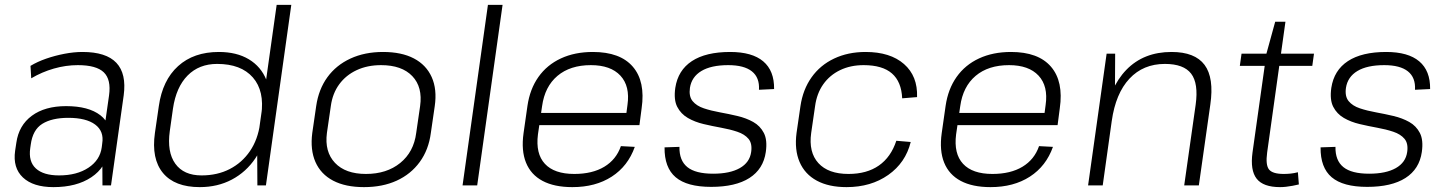

<svg xmlns="http://www.w3.org/2000/svg" viewBox="-20 -760 5912 787"><path d="M399 -173 427 -369Q436 -434 405.5 -463.5Q375 -493 299 -493Q250 -493 201 -479Q152 -465 108 -439L105 -490Q133 -507 169 -519.5Q205 -532 244 -539.5Q283 -547 318 -547Q415 -547 457 -502.5Q499 -458 487 -369L435 0H400ZM199 7Q116 7 74 -32.5Q32 -72 42 -142L47 -175Q57 -246 110.5 -285.5Q164 -325 251 -325Q343 -325 391.5 -287.5Q440 -250 430 -180L425 -145Q415 -74 354.5 -33.5Q294 7 199 7ZM222 -41Q295 -41 342.5 -72.5Q390 -104 397 -156L399 -172Q407 -222 370 -249.5Q333 -277 260 -277Q193 -277 153.5 -252.5Q114 -228 106 -167L104 -153Q96 -98 127 -69.5Q158 -41 222 -41Z M799 7Q696 7 648 -51Q600 -109 615 -215L631 -325Q646 -431 710 -489Q774 -547 877 -547Q950 -547 1000 -517Q1050 -487 1072 -432Q1094 -377 1083 -301L1075 -244Q1065 -168 1027 -111.5Q989 -55 930.5 -24Q872 7 799 7ZM806 -41Q871 -41 921.5 -67Q972 -93 1004.5 -140.5Q1037 -188 1046 -254L1051 -289Q1065 -387 1016.5 -442.5Q968 -498 870 -498Q796 -498 749 -450.5Q702 -403 689 -315L676 -223Q664 -137 698.5 -89Q733 -41 806 -41ZM1034 -172 1114 -740H1174L1070 0H1035Z M1472 7Q1396 7 1345.5 -19.5Q1295 -46 1273 -96Q1251 -146 1260 -215L1276 -325Q1286 -394 1322 -443.5Q1358 -493 1416.5 -520Q1475 -547 1550 -547Q1626 -547 1676.5 -520.5Q1727 -494 1749.5 -444Q1772 -394 1762 -325L1746 -215Q1737 -146 1700.5 -96Q1664 -46 1606 -19.5Q1548 7 1472 7ZM1480 -47Q1565 -47 1620.5 -92Q1676 -137 1686 -215L1702 -325Q1713 -403 1670 -448Q1627 -493 1542 -493Q1486 -493 1442 -472.5Q1398 -452 1370.5 -414.5Q1343 -377 1336 -325L1320 -215Q1310 -138 1353 -92.5Q1396 -47 1480 -47Z M2040 -740 1936 0H1876L1980 -740Z M2326 7Q2252 7 2204 -18.5Q2156 -44 2136 -93.5Q2116 -143 2126 -214L2142 -326Q2152 -395 2187 -444.5Q2222 -494 2279 -520.5Q2336 -547 2410 -547Q2522 -547 2574 -486.5Q2626 -426 2610 -316L2601 -247H2179L2186 -297H2559L2545 -277L2552 -330Q2563 -407 2523 -450Q2483 -493 2402 -493Q2317 -493 2265 -449Q2213 -405 2202 -325L2185 -209Q2175 -130 2213.5 -88.5Q2252 -47 2334 -47Q2408 -47 2457 -76.5Q2506 -106 2525 -161L2582 -158Q2554 -79 2487.5 -36Q2421 7 2326 7Z M2895 6Q2796 6 2749.5 -33.5Q2703 -73 2704 -156L2765 -158Q2764 -102 2797.5 -75Q2831 -48 2903 -48Q2972 -48 3012.5 -71Q3053 -94 3059 -137Q3064 -172 3048 -191Q3032 -210 3002 -220Q2972 -230 2936 -236.5Q2900 -243 2864 -251.5Q2828 -260 2799.5 -276.5Q2771 -293 2756 -322Q2741 -351 2748 -400Q2759 -472 2816 -509.5Q2873 -547 2973 -547Q3063 -547 3108.5 -508.5Q3154 -470 3153 -395L3091 -392Q3094 -442 3062 -467.5Q3030 -493 2965 -493Q2895 -493 2855 -469Q2815 -445 2808 -400Q2803 -365 2819 -345.5Q2835 -326 2865 -316Q2895 -306 2931 -299.5Q2967 -293 3003 -284.5Q3039 -276 3067.5 -260Q3096 -244 3111 -215Q3126 -186 3119 -137Q3109 -67 3052 -30.5Q2995 6 2895 6Z M3450 7Q3377 7 3328 -19.5Q3279 -46 3257.5 -96Q3236 -146 3245 -215L3261 -325Q3271 -393 3306.5 -443Q3342 -493 3399 -520Q3456 -547 3528 -547Q3629 -547 3685.5 -497.5Q3742 -448 3739 -362L3678 -357Q3675 -425 3636 -459Q3597 -493 3520 -493Q3466 -493 3423.5 -472.5Q3381 -452 3354.5 -414.5Q3328 -377 3321 -325L3305 -215Q3294 -136 3334.5 -91.5Q3375 -47 3458 -47Q3533 -47 3582.5 -81.5Q3632 -116 3654 -183L3713 -178Q3692 -93 3621 -43Q3550 7 3450 7Z M4040 7Q3966 7 3918 -18.5Q3870 -44 3850 -93.5Q3830 -143 3840 -214L3856 -326Q3866 -395 3901 -444.5Q3936 -494 3993 -520.5Q4050 -547 4124 -547Q4236 -547 4288 -486.5Q4340 -426 4324 -316L4315 -247H3893L3900 -297H4273L4259 -277L4266 -330Q4277 -407 4237 -450Q4197 -493 4116 -493Q4031 -493 3979 -449Q3927 -405 3916 -325L3899 -209Q3889 -130 3927.5 -88.5Q3966 -47 4048 -47Q4122 -47 4171 -76.5Q4220 -106 4239 -161L4296 -158Q4268 -79 4201.5 -36Q4135 7 4040 7Z M4881 -331Q4893 -418 4862.5 -458Q4832 -498 4755 -498Q4666 -498 4609.5 -437.5Q4553 -377 4537 -264L4495 -199L4505 -264Q4526 -401 4597 -474Q4668 -547 4782 -547Q4878 -547 4917.5 -494Q4957 -441 4941 -331L4894 0H4834ZM4516 -540H4551L4550 -357L4500 0H4440Z M5227 7Q5158 7 5131 -27.5Q5104 -62 5114 -135L5171 -540L5207 -671H5249L5174 -135Q5167 -84 5181.5 -65.5Q5196 -47 5242 -47Q5256 -47 5270.5 -48.5Q5285 -50 5300 -54L5304 -4Q5292 -1 5278.5 1.5Q5265 4 5252 5.5Q5239 7 5227 7ZM5069 -540H5366L5359 -490H5062Z M5584 6Q5485 6 5438.5 -33.5Q5392 -73 5393 -156L5454 -158Q5453 -102 5486.5 -75Q5520 -48 5592 -48Q5661 -48 5701.5 -71Q5742 -94 5748 -137Q5753 -172 5737 -191Q5721 -210 5691 -220Q5661 -230 5625 -236.5Q5589 -243 5553 -251.5Q5517 -260 5488.5 -276.5Q5460 -293 5445 -322Q5430 -351 5437 -400Q5448 -472 5505 -509.5Q5562 -547 5662 -547Q5752 -547 5797.5 -508.5Q5843 -470 5842 -395L5780 -392Q5783 -442 5751 -467.5Q5719 -493 5654 -493Q5584 -493 5544 -469Q5504 -445 5497 -400Q5492 -365 5508 -345.5Q5524 -326 5554 -316Q5584 -306 5620 -299.5Q5656 -293 5692 -284.5Q5728 -276 5756.5 -260Q5785 -244 5800 -215Q5815 -186 5808 -137Q5798 -67 5741 -30.5Q5684 6 5584 6Z"/></svg>

Font: Pathway Extreme 8pt Thin
Style: Italic
Weight: 100
Italic angle: -8°
Designer: Eduardo Rodriguez Tunni
Foundry: Eduardo Rodriguez Tunni
Version: Version 1.000